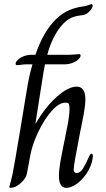

<svg xmlns="http://www.w3.org/2000/svg" viewBox="-20 -892 507 922"><path d="M426 -142 424 -126Q417 -90 395.5 -58.5Q374 -27 347.5 -8.5Q321 10 299 10Q263 10 263 -47Q263 -75 269.5 -113Q276 -151 288 -208Q300 -265 306.5 -301Q313 -337 314 -366Q314 -385 311 -392Q308 -399 294 -399Q263 -399 227.5 -358.5Q192 -318 164 -259Q136 -200 126 -149L110 -62Q106 -36 80 -13Q54 10 32 10Q25 10 25 5Q26 -1 31.5 -20.5Q37 -40 41 -60Q47 -87 82 -297Q80 -286 107 -449Q119 -527 136 -583H107Q95 -583 82 -581Q69 -579 62 -579Q55 -579 55 -587Q55 -594 65.5 -604.5Q76 -615 94 -622Q112 -629 133 -629H150Q189 -742 249 -800Q282 -831 312.5 -843.5Q343 -856 378 -861Q390 -862 403 -867Q416 -872 418 -872Q425 -872 425 -864Q425 -853 407 -835Q398 -826 390 -823Q382 -820 373.5 -819Q365 -818 360 -817Q332 -813 312.5 -801.5Q293 -790 272 -765Q230 -713 207 -629H315Q327 -629 340 -630.5Q353 -632 360 -632Q367 -632 367 -625Q367 -617 356.5 -607Q346 -597 328 -590Q310 -583 289 -583H196Q190 -554 187 -532Q184 -510 181 -495L172 -438L150 -298H151Q198 -379 253 -427.5Q308 -476 348 -476Q390 -476 390 -415Q390 -387 382 -343Q363 -248 363 -248Q334 -101 334 -79Q334 -61 348 -61Q365 -61 379 -83.5Q393 -106 409 -143Q410 -144 412.5 -149Q415 -154 419 -154Q426 -154 426 -142Z"/></svg>

Font: Charm
Style: Regular
Weight: 400
Designer: Katatrad Aksorn Co.,Ltd.
Foundry: Cadson Demak Co.,Ltd.
Version: Version 1.001